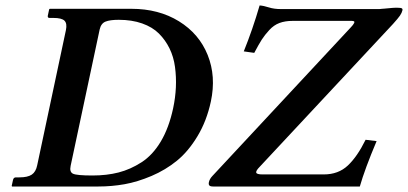

<svg xmlns="http://www.w3.org/2000/svg" viewBox="-20 -678 1483 698"><path d="M1288.1 0H754.9Q744.6 0 741.2 -3.7Q737.8 -7.3 739.3 -15.1Q741.7 -27.3 752 -38.1L1255.9 -579.1Q1260.7 -584.5 1262.9 -587.2Q1265.1 -589.8 1267.3 -594Q1269.5 -598.1 1267.3 -600.1Q1265.1 -602.1 1258.8 -602.1H1043.9Q1016.6 -602.1 996.1 -594.5Q975.6 -586.9 959 -568.8Q942.4 -550.8 931.6 -533.9Q920.9 -517.1 904.3 -485.8L866.2 -491.2Q898.4 -570.8 923.8 -658.2Q938.5 -657.2 957.3 -651.1Q976.1 -645 1002 -645H1358.9Q1362.3 -645.5 1368.9 -646Q1375.5 -646.5 1378.4 -646.7Q1381.3 -647 1386.7 -647.5Q1392.1 -647.9 1394.8 -648.2Q1397.5 -648.4 1401.6 -648.9Q1405.8 -649.4 1408 -649.4Q1410.2 -649.4 1413.3 -649.7Q1416.5 -649.9 1418.7 -649.9Q1420.9 -649.9 1423.3 -649.9Q1437 -649.9 1440.7 -647.7Q1444.3 -645.5 1442.9 -640.1Q1440.9 -631.3 1434.1 -621.3Q1427.2 -611.3 1408.7 -590.8L924.3 -71.8Q910.2 -57.6 911.4 -50.8Q912.6 -43.9 934.6 -43.9H1157.2Q1210 -43.9 1244.4 -76.2Q1278.8 -108.4 1309.1 -169.9L1349.1 -165Q1306.2 -63.5 1288.1 0ZM236.8 -75.2Q231.9 -52.7 245.6 -46.4Q259.3 -40 316.4 -40Q368.2 -40 411.1 -51Q454.1 -62 494.6 -88.1Q535.2 -114.3 564.7 -163.8Q594.2 -213.4 609.4 -284.2Q617.7 -323.2 619.4 -360.6Q621.1 -397.9 616.2 -434.6Q611.3 -471.2 596.4 -501.7Q581.5 -532.2 557.9 -555.9Q534.2 -579.6 496.8 -592.8Q459.5 -606 411.6 -606Q379.9 -606 363.5 -599.4Q347.2 -592.8 342.3 -570.8ZM23.9 0 22.5 -2 27.3 -23.9Q29.3 -32.7 37.1 -33.2H50.8Q80.6 -33.2 95.5 -43.2Q110.4 -53.2 115.2 -77.1L219.7 -568.8Q224.6 -592.8 214.4 -602.8Q204.1 -612.8 174.3 -612.8H160.2Q152.3 -612.8 153.8 -621.1L158.7 -644L161.1 -646H457.5Q557.1 -646 630.6 -600.6Q704.1 -555.2 735.1 -477.8Q766.1 -400.4 746.6 -309.1Q731.4 -238.3 698 -182.9Q664.6 -127.4 623.3 -93.8Q582 -60.1 530.8 -38.3Q479.5 -16.6 432.9 -8.3Q386.2 0 337.9 0Z"/></svg>

Font: Linux Libertine Slanted
Style: Semibold Slanted
Weight: 600
Designer: Philipp H. Poll
Foundry: Philipp H. Poll
Version: Version 5.1.1